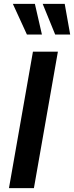

<svg xmlns="http://www.w3.org/2000/svg" viewBox="-20 -965 380 985"><path d="M149 -700H277L154 0H26ZM46 -945H159L195 -788H118ZM199 -945H312L340 -788H263Z"/></svg>

Font: Cabin
Style: Bold Italic
Weight: 700
Italic angle: -7°
Designer: Pablo Impallari
Foundry: Pablo Impallari. http://www.impallari.com Igino Marini. http://www.ikern.com
Version: Version 2.200